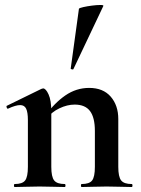

<svg xmlns="http://www.w3.org/2000/svg" viewBox="-20 -751 566 771"><path d="M308 0Q305 0 305 -6Q305 -12 308 -12Q339 -12 350 -26.5Q361 -41 361 -81V-225Q361 -279 341.5 -305Q322 -331 280 -331Q250 -331 218.5 -316Q187 -301 168 -275L163 -287Q198 -337 242 -367.5Q286 -398 338 -398Q394 -398 424.5 -363Q455 -328 455 -273V-81Q455 -41 466.5 -26.5Q478 -12 509 -12Q512 -12 512 -6Q512 0 509 0Q489 0 463 -1Q437 -2 408 -2Q380 -2 354 -1Q328 0 308 0ZM39 0Q36 0 36 -6Q36 -12 39 -12Q70 -12 81 -26.5Q92 -41 92 -81V-269Q92 -300 85 -314.5Q78 -329 61 -329Q52 -329 40 -325.5Q28 -322 13 -315Q9 -313 7 -319Q5 -325 7 -326L146 -394Q152 -396 153 -396Q164 -396 175 -372Q186 -348 186 -303V-81Q186 -41 197.5 -26.5Q209 -12 240 -12Q243 -12 243 -6Q243 0 240 0Q220 0 194 -1Q168 -2 139 -2Q111 -2 85 -1Q59 0 39 0ZM275 -474Q274 -471 268.5 -472.5Q263 -474 264 -476L297 -716Q299 -719 314.5 -722.5Q330 -726 349.5 -728.5Q369 -731 383 -731Q397 -731 395 -727Z"/></svg>

Font: Cormorant Light
Style: Bold
Weight: 700
Version: Version 4.000